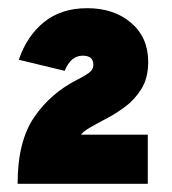

<svg xmlns="http://www.w3.org/2000/svg" viewBox="-20 -893 420 469"><path d="M23 -444Q23 -547.5 63.5 -606.8Q104 -666 170 -699Q185 -706.5 196.5 -714.5Q208 -722.5 208 -735Q208 -757 182 -757Q153 -757 138 -720L26 -747Q45.5 -805 87.5 -839Q129.5 -873 193 -873Q258.5 -873 300.2 -837.2Q342 -801.5 342 -742Q342 -702.5 325.5 -676Q309 -649.5 286 -632.5Q263 -615.5 243 -605Q219 -592.5 200.5 -581.8Q182 -571 178 -564H341V-444Z"/></svg>

Font: Overpass Black
Style: Regular
Weight: 900
Designer: Delve Withrington, Dave Bailey, Thomas Jockin
Foundry: Delve Fonts LLC
Version: Version 4.000; ttfautohint (v1.8.3)